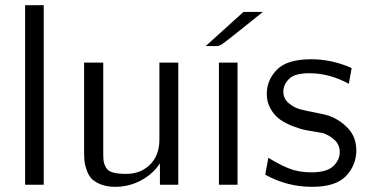

<svg xmlns="http://www.w3.org/2000/svg" viewBox="-20 -714 1421 742"><path d="M77 0V-694H149V0Z M305 -133V-472H379V-124Q379 -102 380.5 -91Q382 -80 389.5 -66.5Q397 -53 416 -47.5Q435 -42 467 -42Q524 -42 560 -78Q596 -114 596 -175V-472H669V0H598V-83Q572 -42 525.5 -17Q479 8 425 8Q392 8 368 -2Q344 -12 332.5 -25Q321 -38 314 -59.5Q307 -81 306 -96Q305 -111 305 -133Z M826 0V-472H898V0ZM775 -536 921 -668H996Q957 -637 905 -595Q851 -552 840 -544.5Q829 -537 819 -536Z M1005 -39 1017 -104Q1080 -66 1118 -56Q1149 -48 1184 -48Q1243 -48 1268 -72Q1293 -96 1293 -126Q1293 -155 1272.5 -173.5Q1252 -192 1227 -200Q1226 -200 1205 -203.5Q1184 -207 1162.5 -211Q1141 -215 1112.5 -226Q1084 -237 1062.5 -252Q1041 -267 1026 -293Q1011 -319 1011 -351Q1011 -405 1050.5 -445Q1090 -485 1182 -485Q1263 -485 1339 -451L1328 -390Q1254 -431 1175 -431Q1119 -431 1097 -409Q1075 -387 1075 -360Q1075 -333 1095.5 -315.5Q1116 -298 1140.5 -291.5Q1165 -285 1200.5 -278.5Q1236 -272 1250 -267Q1293 -252 1325 -218Q1357 -184 1357 -133Q1357 -76 1317.5 -34Q1278 8 1186 8Q1089 8 1005 -39Z"/></svg>

Font: Coval
Style: ExtraLight
Weight: 250
Foundry: Context Ltd
Version: Version 001.000